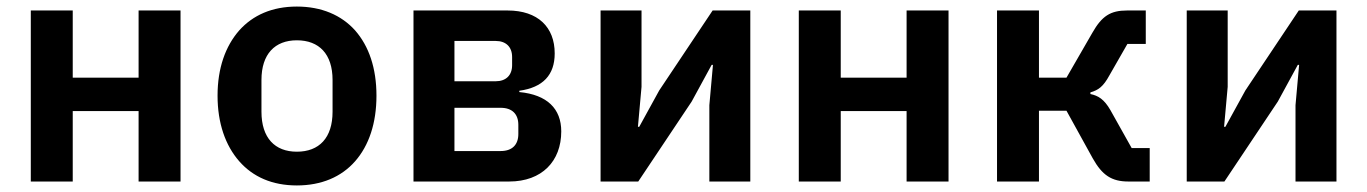

<svg xmlns="http://www.w3.org/2000/svg" viewBox="-20 -554 4173 586"><path d="M74 -522H202V-317H403V-522H531V0H403V-215H202V0H74Z M886 12C811 12 752 -14 710 -62C668 -110 644 -178 644 -262C644 -346 668 -413 710 -461C752 -508 811 -534 886 -534C961 -534 1022 -508 1064 -461C1106 -413 1129 -346 1129 -262C1129 -178 1106 -110 1064 -62C1022 -14 961 12 886 12ZM886 -91C954 -91 995 -133 995 -213V-310C995 -389 954 -431 886 -431C819 -431 778 -389 778 -310V-213C778 -133 819 -91 886 -91Z M1242 -522H1529C1622 -522 1673 -471 1673 -391C1673 -325 1637 -287 1565 -277V-273C1650 -265 1693 -222 1693 -153C1693 -62 1634 0 1534 0H1242ZM1508 -93C1543 -93 1562 -112 1562 -145V-173C1562 -206 1543 -225 1508 -225H1367V-93ZM1493 -306C1524 -306 1543 -324 1543 -355V-380C1543 -411 1524 -429 1493 -429H1367V-306Z M1813 -522H1938V-289L1927 -167H1931L1992 -278L2155 -522H2270V0H2145V-233L2156 -356H2152L2091 -244L1928 0H1813Z M2418 -522H2546V-317H2747V-522H2875V0H2747V-215H2546V0H2418Z M3023 -522H3151V-317H3235L3314 -454C3343 -505 3369 -522 3420 -522H3477V-420H3421L3366 -324C3347 -289 3332 -279 3308 -272V-267C3332 -262 3350 -251 3369 -218L3434 -102H3489V0H3424C3373 0 3344 -19 3315 -71L3235 -216H3151V0H3023Z M3602 -522H3727V-289L3716 -167H3720L3781 -278L3944 -522H4059V0H3934V-233L3945 -356H3941L3880 -244L3717 0H3602Z"/></svg>

Font: Plexus Sans SemiBold
Style: Regular
Weight: 600
Version: Version 2.001;PS 002.001;hotconv 1.0.70;makeotf.lib2.5.58329